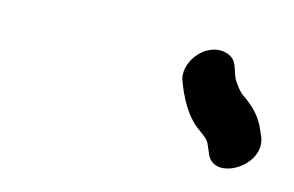

<svg xmlns="http://www.w3.org/2000/svg" viewBox="-34 -717 378 247"><g transform="rotate(10 155.0 -593.5)"><path d="M309 -567 306 -576C301 -592 291 -604 279 -614C273 -618 267 -628 264 -634C259 -647 261 -659 248 -665C222 -677 192 -648 196 -623C202 -600 212 -576 229 -562C234 -557 241 -553 243 -545L246 -536C255 -499 320 -529 309 -567Z"/></g></svg>

Font: Electronic
Style: SeBdIt
Weight: 600
Version: Version 1.011